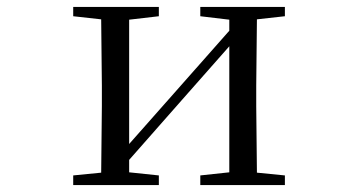

<svg xmlns="http://www.w3.org/2000/svg" viewBox="-20 -536 1040 556"><path d="M560 -489 644 -479V-447L484 -266L354 -119V-479L440 -489V-516H192V-489L273 -480L275 -288V-229L273 -36L192 -28V0H440V-28L354 -37V-73L509 -249L644 -402V-37L560 -28V0H805V-28L724 -36L722 -229V-288L724 -480L805 -489V-516H560Z"/></svg>

Font: Harano Aji Mincho K1
Style: Regular
Weight: 400
Foundry: Masamichi Hosoda
Version: HaranoAjiMinchoK1-Regular version 20230610;ttx 4.39.4